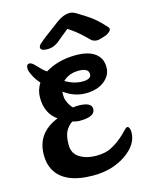

<svg xmlns="http://www.w3.org/2000/svg" viewBox="-146 -1113 937 1206"><g transform="rotate(-15 322.5 -509.5)"><path d="M328 -446Q415 -446 415 -402Q415 -351 315 -351Q293 -351 267 -359Q238 -339 222.5 -309Q207 -279 207 -222.5Q207 -166 251.5 -139Q296 -112 356.5 -112Q417 -112 454.5 -131.5Q492 -151 520 -174Q548 -197 565.5 -216.5Q583 -236 591 -236Q599 -236 604 -225.5Q609 -215 609 -198Q609 -118 520.5 -57.5Q432 3 309 3Q117 3 60 -108Q40 -147 40 -202Q40 -345 183 -402Q110 -453 110 -556Q110 -605 137 -647Q112 -675 96.5 -706Q81 -737 81 -753Q81 -781 101 -781Q115 -781 135.5 -759.5Q156 -738 169 -725Q182 -712 196 -704Q281 -756 396 -756Q511 -756 549 -692Q563 -668 563 -633Q563 -580 517 -544Q471 -508 396 -508Q321 -508 256 -556Q255 -552 255 -548V-526Q255 -508 266.5 -483.5Q278 -459 295 -443Q310 -446 328 -446ZM191 -860Q191 -872 206.5 -885.5Q222 -899 238.5 -912Q255 -925 272 -937Q317 -970 340 -988Q385 -1022 428 -1022Q445 -1022 466 -1010Q533 -970 565.5 -944.5Q598 -919 639 -873Q645 -867 645 -860Q645 -844 612 -827Q565 -811 554 -811H553Q527 -811 512 -825.5Q497 -840 482 -855Q437 -898 388 -929Q342 -893 318 -872Q280 -838 235.5 -838Q191 -838 191 -860ZM452 -618Q452 -657 388 -657Q324 -657 285 -618Q339 -585 395.5 -585Q452 -585 452 -618Z"/></g></svg>

Font: Leckerli One
Style: Regular
Weight: 400
Version: Version 1.001